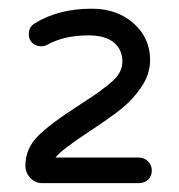

<svg xmlns="http://www.w3.org/2000/svg" viewBox="-20 -870 410 439"><path d="M296.9 -451.2H77.1Q60.5 -451.2 49.3 -463.1Q38.1 -475.1 38.1 -491.2Q38.1 -529.8 66.2 -558.3Q94.2 -586.9 163.1 -630.9Q218.3 -666.5 239 -686Q259.8 -705.6 259.8 -729Q259.8 -756.8 240.2 -772.9Q220.7 -789.1 182.1 -789.1Q126 -789.1 86.9 -767.1Q81.1 -764.2 74.2 -764.2Q62 -764.2 54 -771.7Q45.9 -779.3 45.9 -792Q45.9 -809.1 60.1 -816.9Q113.3 -850.1 189.9 -850.1Q247.6 -850.1 285.4 -816.7Q323.2 -783.2 323.2 -732.9Q323.2 -699.2 301.8 -668.9Q283.2 -642.1 258.5 -622.1Q233.9 -602.1 182.1 -567.9Q120.1 -527.3 106.9 -509.8H296.9Q309.6 -509.8 318.4 -501.2Q327.1 -492.7 327.1 -480Q327.1 -467.3 318.6 -459.2Q310.1 -451.2 296.9 -451.2Z"/></svg>

Font: Aka-Acid-Varela
Style: Regular
Weight: 400
Designer: Joe Prince, Avraham Cornfeld, Cyberella
Foundry: Joe Prince, Avraham Cornfeld, Cyberella
Version: Version 2.000; ttfautohint (v1.5.33-1714) -l 8 -r 50 -G 200 